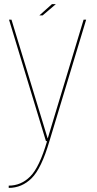

<svg xmlns="http://www.w3.org/2000/svg" viewBox="-20 -688 472 936"><path d="M204 0H221L400 -592H387.5L213 -14H212L36 -592H24ZM22.5 228Q86.5 228 134.2 180.8Q182 133.5 221 0H209.5Q172 128 127.2 172.5Q82.5 217 22.5 217ZM172 -613H188L252.5 -668H233.5Z"/></svg>

Font: Anybody Thin
Style: Regular
Weight: 100
Designer: Tyler Finck
Foundry: Etcetera Type Company
Version: Version 1.114;gftools[0.9.25]